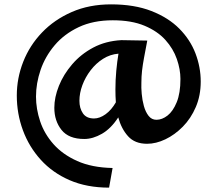

<svg xmlns="http://www.w3.org/2000/svg" viewBox="-20 -783 997 880"><path d="M366 -146Q295 -146 262 -187.5Q229 -229 229 -289Q229 -337 250 -389.5Q271 -442 311 -488.5Q351 -535 407.5 -565Q464 -595 536 -599H537L655 -597Q646 -550 640 -517.5Q634 -485 631 -458.5Q628 -432 628 -403Q627 -382 629.5 -353Q632 -324 639.5 -297Q647 -270 661 -252Q675 -234 697 -234Q723 -234 748 -253.5Q773 -273 790 -314.5Q807 -356 807 -421Q807 -465 790.5 -512.5Q774 -560 738 -600Q702 -640 642.5 -665Q583 -690 497 -690Q407 -690 340.5 -658.5Q274 -627 230.5 -575.5Q187 -524 166 -462.5Q145 -401 145 -340Q145 -284 164 -227Q183 -170 225 -122.5Q267 -75 334 -45Q401 -15 496 -13L480 77Q378 77 299.5 43Q221 9 167 -50.5Q113 -110 85 -186Q57 -262 57 -345Q57 -425 86.5 -500Q116 -575 172.5 -634Q229 -693 309 -728Q389 -763 489 -763Q596 -763 674 -732.5Q752 -702 802 -651.5Q852 -601 876 -538Q900 -475 900 -409Q900 -345 877.5 -292.5Q855 -240 818 -202.5Q781 -165 738 -144.5Q695 -124 654 -124Q598 -124 567 -158.5Q536 -193 522 -245Q489 -194 447.5 -170Q406 -146 366 -146ZM344 -321Q344 -287 360 -263.5Q376 -240 411 -240Q437 -240 464 -259.5Q491 -279 511 -314Q509 -342 509 -373Q509 -416 513 -459Q517 -502 523 -537Q485 -534 452.5 -513.5Q420 -493 395.5 -461Q371 -429 357.5 -392.5Q344 -356 344 -321Z"/></svg>

Font: Marhey
Style: Regular
Weight: 400
Designer: Nur Syamsi & Bustanul Arifin
Foundry: Namelatype
Version: Version 1.000; ttfautohint (v1.8.4.7-5d5b)